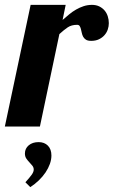

<svg xmlns="http://www.w3.org/2000/svg" viewBox="-58 -520 467 789"><path d="M-38.1 0 67.9 -500H211.9L199.2 -438Q212.4 -449.7 226.1 -460.9Q239.7 -472.2 254.6 -480.7Q269.5 -489.3 285.6 -494.6Q301.8 -500 319.8 -500Q336.9 -500 349.9 -493.7Q362.8 -487.3 371.6 -477.1Q380.4 -466.8 384.8 -453.1Q389.2 -439.5 389.2 -424.8Q389.2 -411.6 384.8 -398.7Q380.4 -385.7 371.3 -375.5Q362.3 -365.2 348.6 -358.6Q335 -352.1 316.9 -352.1Q302.7 -352.1 295.2 -356.9Q287.6 -361.8 283.7 -369.1Q279.8 -376.5 278.1 -385Q276.4 -393.6 274.4 -400.9Q272.5 -408.2 269.3 -413.1Q266.1 -418 258.8 -418Q235.8 -418 220.2 -407.5Q204.6 -397 186 -379.9L106 0ZM44.4 110.8Q44.4 90.3 60.1 77.1Q75.7 64 100.6 64Q124.5 64 138.9 78.6Q153.3 93.3 153.3 119.1Q153.3 135.7 147 153.6Q140.6 171.4 129.2 188.5Q117.7 205.6 101.6 221.2Q85.4 236.8 66.4 249L46.4 229Q64.9 208.5 72.8 197.3Q80.6 186 80.6 176.8Q80.6 168 75 160.9Q69.3 153.8 62.5 146.7Q55.7 139.6 50 131.3Q44.4 123 44.4 110.8Z"/></svg>

Font: Lobster
Style: Regular
Weight: 400
Designer: Pablo Impallari
Foundry: Pablo Impallari
Version: Version 1.007; ttfautohint (v1.1) -l 8 -r 50 -G 50 -x 14 -D 